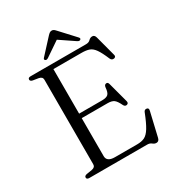

<svg xmlns="http://www.w3.org/2000/svg" viewBox="-208 -999 1049 1144"><g transform="rotate(-30 316.5 -427.0)"><path d="M61 -687Q61 -700 79.5 -700H460Q480 -700 490.5 -711.2Q501 -722.5 515.5 -722.5Q531 -722.5 536.5 -702.5L573.5 -563Q578.5 -547 563.5 -543Q546.5 -539.5 539 -556.5Q518 -606.5 501.2 -630.2Q484.5 -654 464.2 -661.5Q444 -669 411.5 -669H218V-362.5H375.5Q406 -362.5 418 -374Q430 -385.5 432.5 -419.5Q434.5 -436 446.5 -438Q459.5 -440.5 463.5 -423.5L500.5 -285.5Q504.5 -269.5 491 -265.5Q477.5 -262 470 -275.5Q453.5 -310.5 438.8 -321Q424 -331.5 396.5 -331.5H218V-70Q218 -31 273.5 -31H426.5Q457 -31 477.8 -41.2Q498.5 -51.5 517.5 -82.2Q536.5 -113 561 -175.5Q566.5 -188.5 579.5 -187.5Q596.5 -186 591.5 -166.5L553 -2Q548 19 530.5 19Q517.5 19 506.2 9.5Q495 0 476.5 0H79.5Q61 0 61 -13Q61 -24.5 77.5 -28L115 -34Q140 -38.5 140 -59V-641Q140 -661.5 115 -666L77.5 -672Q61 -675.5 61 -687ZM223 -742.5Q210.5 -734.5 203 -740Q193.5 -746.5 204 -757L295 -856Q302.5 -864 308.8 -868.5Q315 -873 324 -873Q332 -873 338 -868.5Q344 -864 351 -856L442.5 -757Q452.5 -746.5 443.5 -740Q436 -734.5 423.5 -742.5L323 -810.5Z"/></g></svg>

Font: Fraunces 9pt Light
Style: Regular
Weight: 300
Version: Version 1.000;[0bf87f6ff]